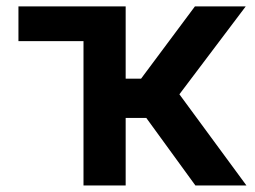

<svg xmlns="http://www.w3.org/2000/svg" viewBox="-20 -565 778 585"><path d="M730.8 0H575.3L425.8 -205.6H362.9V0H234.4V-439.6H36.2V-545.5H362.9V-325.3H409.8L573.9 -545.5H728.7L526.6 -277.7Z"/></svg>

Font: Linik Sans SemiBold
Style: Regular
Weight: 600
Designer: Rasmus Andersson (font), Cristiano Sobral (main changes)
Foundry: rsms
Version: Version 3.018;June 1, 2022;FontCreator 14.0.0.2814 64-bit; t